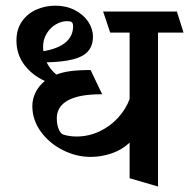

<svg xmlns="http://www.w3.org/2000/svg" viewBox="-20 -621 680 690"><path d="M639.6 -503.9H547.9V49.3L445.8 19.5V-108.4Q418.5 -82.5 381.1 -69.8Q343.8 -57.1 305.7 -57.1Q254.4 -57.1 205.8 -81.5Q157.2 -106 126.7 -147.9Q96.2 -189.9 96.2 -240.2Q96.2 -265.1 107.7 -288.6Q119.1 -312 141.1 -330.1Q94.7 -351.1 66.9 -388.7Q39.1 -426.3 39.1 -475.1Q39.1 -515.6 58.8 -543.9Q78.6 -572.3 110.6 -586.4Q142.6 -600.6 179.2 -600.6Q217.8 -600.6 248.8 -584.7Q279.8 -568.8 296.9 -543.2Q314 -517.6 314 -489.3Q314 -456.5 296.4 -436.8Q278.8 -417 242.4 -407.7Q206.1 -398.4 147.5 -397Q161.1 -370.1 182.6 -353Q225.6 -370.1 305.7 -369.1L347.2 -282.2Q265.1 -282.7 224.6 -260.5Q184.1 -238.3 184.1 -195.8Q184.1 -178.2 188.7 -163.3Q193.4 -148.4 201.2 -141.1Q205.6 -136.7 222.2 -133.5Q238.8 -130.4 254.4 -130.4Q297.9 -130.4 336.7 -148.4Q375.5 -166.5 403.8 -197.3Q432.1 -228 445.8 -265.1V-503.9H376L350.6 -579.6H615.7ZM134.8 -452.1Q134.8 -447.8 135.7 -437Q188.5 -445.8 215.6 -468.5Q242.7 -491.2 242.7 -526.9Q242.7 -536.6 238.3 -541Q235.4 -543.5 231.4 -544.2Q227.5 -544.9 220.2 -544.9Q200.7 -544.9 180.9 -533.4Q161.1 -522 147.9 -500.7Q134.8 -479.5 134.8 -452.1Z"/></svg>

Font: Vesper Libre Medium
Style: Regular
Weight: 500
Designer: Robert Keller & Kimya Gandhi
Foundry: Mota Italic
Version: Version 1.058